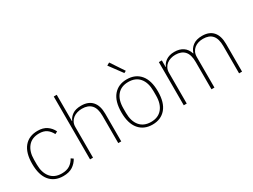

<svg xmlns="http://www.w3.org/2000/svg" viewBox="-54 -1352 2580 1957"><g transform="rotate(-30 1236.0 -373.0)"><path d="M272 12Q170 12 113.5 -56Q57 -124 57 -254Q57 -385 113.5 -452.5Q170 -520 272 -520Q336 -520 378 -491.5Q420 -463 443 -415L414 -400Q392 -443 358.5 -466Q325 -489 272 -489Q186 -489 140.5 -433Q95 -377 95 -283V-225Q95 -131 140.5 -75Q186 -19 272 -19Q329 -19 365.5 -42.5Q402 -66 425 -108L451 -90Q426 -44 383 -16Q340 12 272 12Z M591 -740H626V-430H629Q644 -467 681.5 -493.5Q719 -520 785 -520Q869 -520 913.5 -470.5Q958 -421 958 -326V0H923V-320Q923 -408 885.5 -448.5Q848 -489 777 -489Q748 -489 720.5 -481Q693 -473 672 -457Q651 -441 638.5 -417Q626 -393 626 -361V0H591Z M1322 12Q1222 12 1164.5 -56Q1107 -124 1107 -254Q1107 -385 1164.5 -452.5Q1222 -520 1322 -520Q1422 -520 1479.5 -452.5Q1537 -385 1537 -254Q1537 -124 1479.5 -56Q1422 12 1322 12ZM1322 -19Q1407 -19 1453 -74.5Q1499 -130 1499 -227V-281Q1499 -379 1453 -434Q1407 -489 1322 -489Q1237 -489 1191 -434Q1145 -379 1145 -281V-227Q1145 -130 1191 -74.5Q1237 -19 1322 -19ZM1221 -740 1253 -758 1358 -600 1334 -587Z M1694 0V-508H1729V-430H1732Q1739 -448 1751.5 -464Q1764 -480 1782 -492.5Q1800 -505 1824.5 -512.5Q1849 -520 1882 -520Q1942 -520 1983 -492.5Q2024 -465 2041 -410H2044Q2058 -458 2098.5 -489Q2139 -520 2208 -520Q2292 -520 2336 -470.5Q2380 -421 2380 -326V0H2345V-321Q2345 -407 2309 -448Q2273 -489 2201 -489Q2172 -489 2145.5 -481Q2119 -473 2099 -457Q2079 -441 2067 -416.5Q2055 -392 2055 -360V0H2020V-321Q2020 -408 1983 -448.5Q1946 -489 1876 -489Q1847 -489 1820.5 -481Q1794 -473 1773.5 -457Q1753 -441 1741 -417Q1729 -393 1729 -361V0Z"/></g></svg>

Font: IBM Plex Sans Arabic ExtLt
Style: Regular
Weight: 200
Designer: Mike Abbink, Paul van der Laan, Pieter van Rosmalen, Wael Morcos, Khajak Apelian
Foundry: Bold Monday
Version: Version 1.2